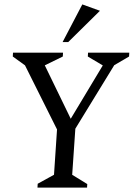

<svg xmlns="http://www.w3.org/2000/svg" viewBox="-20 -851 606 871"><path d="M150 0 151 -17.4 225 -58.2 238.7 -263.8 93.4 -554.6 38 -594.6 39 -612H265.9L264.9 -594.6L183.2 -554.6L300.9 -312.3L446.3 -554.2L378.4 -594.6L379.4 -612H566.5L565.5 -594.6L498.2 -555.2L321.8 -267.2L307.5 -58L375.9 -16L374.9 0ZM263.9 -660.1 353.4 -831 433.4 -802.1 289.4 -660.1Z"/></svg>

Font: Ancizar Serif Light
Style: Italic
Weight: 300
Italic angle: -4°
Designer: Cesar Puertas, Viviana Monsalve, Julian Moncada, Julian Prieto, Jose Castro, Felipe Aragon, Mariel Hernandez, Sara Alarc
Version: Version 8.100